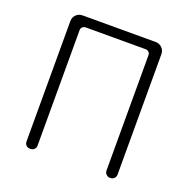

<svg xmlns="http://www.w3.org/2000/svg" viewBox="-129 -853 963 977"><g transform="rotate(20 352.5 -364.5)"><path d="M134 0Q122 0 114 -8Q106 -16 106 -28V-680Q106 -701 120 -715Q134 -729 155 -729H551Q571 -729 585 -715Q599 -701 599 -680V-28Q599 -17 591 -8.5Q583 0 571 0H567Q556 0 547.5 -8.5Q539 -17 539 -28V-653Q539 -664 532 -670.5Q525 -677 514 -677H191Q181 -677 173.5 -670.5Q166 -664 166 -653V-28Q166 -16 158 -8Q150 0 137 0Z"/></g></svg>

Font: Chiron GoRound TC L
Style: Regular
Weight: 300
Designer: Ryoko NISHIZUKA 西塚涼子 (kana, bopomofo & ideographs); Paul D. Hunt (Latin, Greek & Cyrillic); Sandoll Communications 산돌커뮤니
Foundry: Adobe
Version: Version 1.000;hotconv 1.1.1;makeotfexe 2.6.0